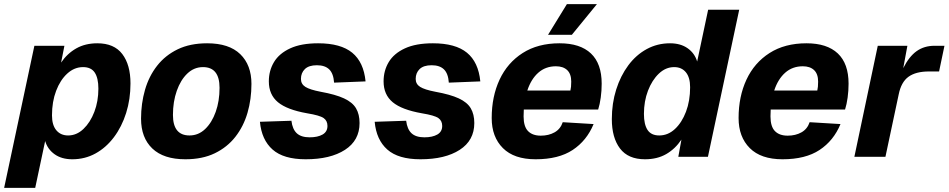

<svg xmlns="http://www.w3.org/2000/svg" viewBox="-43 -757 4580 927"><path d="M-23 150 123 -536H268L252 -455Q282 -499 325.5 -523.5Q369 -548 427 -548Q508 -548 547.5 -496Q587 -444 587 -354Q587 -278 566 -211.5Q545 -145 507 -94.5Q469 -44 418 -16Q367 12 306 12Q255 12 221 -12Q187 -36 175 -76L127 150ZM286 -103Q327 -103 360 -134.5Q393 -166 412.5 -217Q432 -268 432 -329Q432 -380 414.5 -406.5Q397 -433 358 -433Q316 -433 282 -402Q248 -371 228 -318.5Q208 -266 208 -200Q208 -153 229 -128Q250 -103 286 -103Z M852 12Q747 12 692.5 -40Q638 -92 638 -184Q638 -257 657 -323Q676 -389 715.5 -439.5Q755 -490 815 -519Q875 -548 957 -548Q1063 -548 1117 -495.5Q1171 -443 1171 -352Q1171 -278 1152 -212.5Q1133 -147 1093.5 -96.5Q1054 -46 994 -17Q934 12 852 12ZM872 -103Q915 -103 947.5 -134Q980 -165 998.5 -217Q1017 -269 1017 -333Q1017 -433 937 -433Q894 -433 861.5 -402Q829 -371 810.5 -318.5Q792 -266 792 -202Q792 -103 872 -103Z M1433 12Q1326 12 1273 -35Q1220 -82 1212 -169L1364 -174Q1369 -133 1390 -113.5Q1411 -94 1452 -94Q1491 -94 1514.5 -107.5Q1538 -121 1538 -149Q1538 -174 1519.5 -187Q1501 -200 1440 -210Q1343 -227 1299 -263.5Q1255 -300 1255 -364Q1255 -416 1280 -457.5Q1305 -499 1358 -523.5Q1411 -548 1493 -548Q1602 -548 1657.5 -502.5Q1713 -457 1722 -364L1570 -358Q1567 -402 1546.5 -422Q1526 -442 1487 -442Q1448 -442 1429 -423.5Q1410 -405 1410 -376Q1410 -351 1431.5 -337.5Q1453 -324 1505 -314Q1577 -301 1618 -282Q1659 -263 1676 -234Q1693 -205 1693 -163Q1693 -79 1622.5 -33.5Q1552 12 1433 12Z M1987 12Q1880 12 1827 -35Q1774 -82 1766 -169L1918 -174Q1923 -133 1944 -113.5Q1965 -94 2006 -94Q2045 -94 2068.5 -107.5Q2092 -121 2092 -149Q2092 -174 2073.5 -187Q2055 -200 1994 -210Q1897 -227 1853 -263.5Q1809 -300 1809 -364Q1809 -416 1834 -457.5Q1859 -499 1912 -523.5Q1965 -548 2047 -548Q2156 -548 2211.5 -502.5Q2267 -457 2276 -364L2124 -358Q2121 -402 2100.5 -422Q2080 -442 2041 -442Q2002 -442 1983 -423.5Q1964 -405 1964 -376Q1964 -351 1985.5 -337.5Q2007 -324 2059 -314Q2131 -301 2172 -282Q2213 -263 2230 -234Q2247 -205 2247 -163Q2247 -79 2176.5 -33.5Q2106 12 1987 12Z M2543 12Q2439 12 2385 -42Q2331 -96 2331 -187Q2331 -291 2369 -372.5Q2407 -454 2480.5 -501Q2554 -548 2659 -548Q2758 -548 2810 -499Q2862 -450 2862 -353Q2862 -319 2857.5 -286Q2853 -253 2845 -228H2486Q2485 -212 2485 -195Q2485 -146 2506.5 -124Q2528 -102 2568 -102Q2606 -102 2634.5 -118Q2663 -134 2674 -167L2823 -158Q2790 -78 2722 -33Q2654 12 2543 12ZM2641 -437Q2591 -437 2556 -406Q2521 -375 2503 -320H2711Q2713 -328 2714 -338.5Q2715 -349 2715 -363Q2715 -400 2695.5 -418.5Q2676 -437 2641 -437ZM2603 -589 2694 -737H2839L2718 -589Z M3071 12Q2990 12 2950.5 -40Q2911 -92 2911 -182Q2911 -258 2932 -324.5Q2953 -391 2990.5 -441.5Q3028 -492 3079.5 -520Q3131 -548 3192 -548Q3243 -548 3277 -524Q3311 -500 3323 -460L3376 -710H3526L3375 0H3232L3247 -83Q3217 -38 3173.5 -13Q3130 12 3071 12ZM3140 -103Q3182 -103 3215.5 -134Q3249 -165 3269 -217.5Q3289 -270 3289 -336Q3289 -383 3268.5 -408Q3248 -433 3212 -433Q3171 -433 3138 -401.5Q3105 -370 3085.5 -319Q3066 -268 3066 -207Q3066 -156 3083.5 -129.5Q3101 -103 3140 -103Z M3735 12Q3631 12 3577 -42Q3523 -96 3523 -187Q3523 -291 3561 -372.5Q3599 -454 3672.5 -501Q3746 -548 3851 -548Q3950 -548 4002 -499Q4054 -450 4054 -353Q4054 -319 4049.5 -286Q4045 -253 4037 -228H3678Q3677 -212 3677 -195Q3677 -146 3698.5 -124Q3720 -102 3760 -102Q3798 -102 3826.5 -118Q3855 -134 3866 -167L4015 -158Q3982 -78 3914 -33Q3846 12 3735 12ZM3833 -437Q3783 -437 3748 -406Q3713 -375 3695 -320H3903Q3905 -328 3906 -338.5Q3907 -349 3907 -363Q3907 -400 3887.5 -418.5Q3868 -437 3833 -437Z M4082 0 4195 -536H4338L4318 -428Q4346 -484 4382.5 -510Q4419 -536 4469 -536H4517L4491 -412H4442Q4379 -412 4343.5 -386.5Q4308 -361 4296 -301L4232 0Z"/></svg>

Font: Geist
Style: Bold Italic
Weight: 700
Italic angle: -12°
Designer: Basement.studio, Andrés Briganti, Mateo Zaragoza
Foundry: Basement.studio, Vercel, Andrés Briganti, Guido Ferreyra, Mateo Zaragoza
Version: Version 1.500; ttfautohint (v1.8.4.7-5d5b)